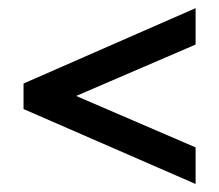

<svg xmlns="http://www.w3.org/2000/svg" viewBox="-20 -443 540 474"><path d="M38.1 -236.8 462.9 -422.9V-333L168 -206.1L462.9 -79.1V11.2L38.1 -173.8Z"/></svg>

Font: JuniusX
Style: Bold
Weight: 700
Designer: Peter S. Baker
Foundry: Briery Creek Software
Version: Version 1.004